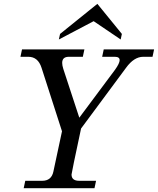

<svg xmlns="http://www.w3.org/2000/svg" viewBox="-20 -993 833 1013"><path d="M478.5 0H105L113.3 -39.1H202.6Q251.5 -39.1 261.7 -87.9L307.1 -300.3L199.2 -635.3Q180.7 -693.4 129.4 -693.4H87.9L96.2 -732.4H425.3L417 -693.4H343.3Q308.1 -693.4 308.1 -661.1Q308.1 -647.9 314 -629.4L398.4 -372.1L586.9 -625Q611.3 -659.2 611.3 -675.8Q611.3 -693.4 585.4 -693.4H519L527.3 -732.4H793L784.7 -693.4H735.8Q687 -693.4 645 -635.3L407.7 -314.9Q357.4 -79.6 357.4 -72.3Q357.4 -39.1 397.9 -39.1H486.8ZM616.7 -784.7 474.1 -881.3 290.5 -784.7 296.9 -814 493.7 -972.7 623 -814Z"/></svg>

Font: Munson
Style: Italic
Weight: 400
Italic angle: -12°
Designer: Paul James MIller
Foundry: High-Logic / Made with FontCreator
Version: Version 2.10;May 5, 2019;FontCreator 11.5.0.2430 64-bit